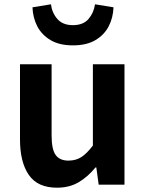

<svg xmlns="http://www.w3.org/2000/svg" viewBox="-20 -859 677 893"><path d="M245 14Q155 14 114 -45.5Q73 -105 73 -210V-560H220V-229Q220 -164 239 -138Q258 -112 298 -112Q333 -112 358.5 -128.5Q384 -145 412 -182V-560H559V0H439L428 -80H424Q389 -37 346 -11.5Q303 14 245 14ZM319 -648Q256 -648 215 -672.5Q174 -697 153.5 -736.5Q133 -776 131 -825L217 -839Q222 -799 247 -770.5Q272 -742 319 -742Q367 -742 391.5 -770.5Q416 -799 422 -839L508 -825Q506 -776 485.5 -736.5Q465 -697 424 -672.5Q383 -648 319 -648Z"/></svg>

Font: Source Han Sans CN Bold
Style: Bold
Weight: 700
Designer: Ryoko NISHIZUKA 西塚涼子 (kana & ideographs); Paul D. Hunt (Latin, Greek & Cyrillic); Wenlong ZHANG 张文龙 (bopomofo); Sandoll 
Foundry: Adobe Systems Incorporated
Version: Version 1.00;May 30, 2023;FontCreator 11.5.0.2422 32-bit